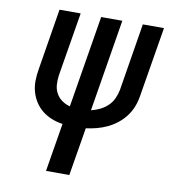

<svg xmlns="http://www.w3.org/2000/svg" viewBox="-82 -805 772 876"><g transform="rotate(10 303.5 -367.5)"><path d="M190 0 227 -224Q200 -228 176 -237.5Q152 -247 132.5 -262.5Q113 -278 99 -299.5Q85 -321 78 -346Q71 -371 71.5 -398Q72 -425 77 -453L123 -735H221L172 -439Q169 -417 170.5 -395.5Q172 -374 182 -356Q192 -338 209 -326Q226 -314 246 -309L316 -735H414L344 -308Q365 -313 384.5 -322.5Q404 -332 420 -347Q436 -362 445 -382Q454 -402 458 -422L509 -735H607L553 -409Q549 -384 539.5 -360Q530 -336 514 -315Q498 -294 477 -277.5Q456 -261 432.5 -250Q409 -239 384 -232.5Q359 -226 335 -223L298 0Z"/></g></svg>

Font: Iosevka Semibold Extended
Style: Italic
Weight: 600
Width: 7
Italic angle: -9°
Monospace: yes
Designer: Belleve Invis
Foundry: Belleve Invis
Version: Version 32.5.0; ttfautohint (v1.8.4)